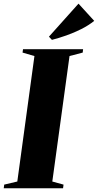

<svg xmlns="http://www.w3.org/2000/svg" viewBox="-44 -1006 524 1026"><path d="M-24 0 -21.5 -19.5 48.5 -36 140 -706.5 76.5 -725 79 -743H400L398 -725L327.5 -706.5L235.5 -36L295.5 -19.5L293 0ZM233.5 -793 217.5 -810 375.5 -986.5 459.5 -894.5Q429 -870 390.2 -850.5Q351.5 -831 311 -816.8Q270.5 -802.5 233.5 -793Z"/></svg>

Font: Merriweather 144pt Black
Style: Italic
Weight: 900
Italic angle: -7.8°
Version: Version 2.101